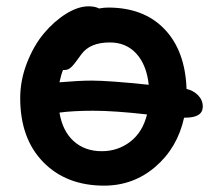

<svg xmlns="http://www.w3.org/2000/svg" viewBox="-20 -540 678 607"><path d="M309.1 46.9Q189.5 46.9 116.7 -27.6Q43.9 -102.1 43.9 -230Q43.9 -286.6 65.4 -341.6Q86.9 -396.5 119.1 -434.8Q151.4 -473.1 189.2 -496.6Q227.1 -520 259.8 -520Q280.8 -520 293 -513.2Q307.6 -516.1 321.8 -516.1Q434.6 -516.1 500 -448Q565.4 -379.9 569.8 -258.8Q591.3 -253.9 606.2 -238.8Q621.1 -223.6 621.1 -203.1Q621.1 -168 565.9 -168H562Q541 -72.8 471.4 -12.9Q401.9 46.9 309.1 46.9ZM270 -285.2Q323.7 -285.2 450.2 -272Q443.4 -335 411.1 -370.4Q378.9 -405.8 327.1 -405.8Q265.1 -405.8 237.8 -369.1Q213.4 -334.5 204.6 -327.1Q195.3 -318.8 185.1 -318.8H179.2Q173.3 -304.7 168 -279.8Q230.5 -285.2 270 -285.2ZM274.9 -189.9Q212.4 -189.9 168 -184.1Q177.7 -125.5 212.9 -93.8Q248 -62 301.8 -62Q353 -62 392.1 -92.3Q431.2 -122.6 444.8 -178.2Q341.3 -189.9 274.9 -189.9Z"/></svg>

Font: Shantell Sans Irregular Bouncy
Style: Regular
Weight: 600
Designer: Stephen Nixon, Anya Danilova, Shantell Martin
Foundry: Arrow Type
Version: Version 1.006;[9816181b4]